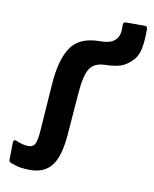

<svg xmlns="http://www.w3.org/2000/svg" viewBox="-71 -635 563 702"><g transform="rotate(10 210.0 -284.0)"><path d="M88 12Q70 12 53 9.5Q36 7 16 -1Q8 -4 8 -12L9 -76Q9 -82 12.5 -84.5Q16 -87 22 -84Q46 -73 68 -73Q83 -73 90.5 -84.5Q98 -96 101 -138L113 -308Q119 -401 150.5 -448.5Q182 -496 259 -496Q291 -496 306.5 -506Q322 -516 327 -532Q330 -542 330 -552.5Q330 -563 330 -571Q330 -580 341 -580H411Q420 -580 420 -567Q420 -529 415.5 -502Q411 -475 398 -458Q383 -439 361 -427Q339 -415 292 -414Q251 -413 235 -387Q219 -361 214 -298L202 -145Q196 -60 169 -24Q142 12 88 12Z"/></g></svg>

Font: Sofia Sans Extra Cond
Style: Bold
Weight: 700
Width: 1
Designer: Botio Nikoltchev, Ani Petrova
Foundry: lettersoup
Version: Version 4.100; ttfautohint (v1.8.3)